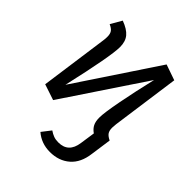

<svg xmlns="http://www.w3.org/2000/svg" viewBox="-208 -660 994 994"><g transform="rotate(45 289.0 -163.0)"><path d="M464 -106Q464 -84 472.5 -72Q481 -60 502 -50L486 63Q477 136 433.5 173.5Q390 211 325 211Q262 211 217 172L255 123Q271 134 286 139.5Q301 145 321 145Q395 145 406 64L418 -18Q398 -32 389 -50Q380 -68 380 -96Q380 -132 398.5 -228Q417 -324 443 -434L147 9L60 -20L112 -394Q114 -405 114 -422Q114 -443 105.5 -455Q97 -467 76 -476L111 -537Q157 -520 177.5 -495.5Q198 -471 198 -430Q198 -363 136 -92L432 -537L518 -507L466 -133Q464 -113 464 -106Z"/></g></svg>

Font: FiraGO Book
Style: Italic
Weight: 350
Italic angle: -8°
Designer: bBox Type GmbH
Foundry: bBox Type GmbH
Version: Version 1.001